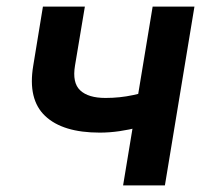

<svg xmlns="http://www.w3.org/2000/svg" viewBox="-20 -561 629 581"><path d="M281.7 -159.7Q169.9 -159.7 116.7 -210Q63.5 -260.3 80.6 -362.3L109.9 -541H236.8L207 -362.8Q198.2 -310.5 222.7 -287.6Q247.1 -264.6 299.3 -264.6Q342.3 -264.6 382.3 -273.2Q422.4 -281.7 467.3 -296.4L449.7 -191.4Q427.2 -183.1 399.4 -175.8Q371.6 -168.5 341.6 -164.1Q311.5 -159.7 281.7 -159.7ZM352.5 0 441.9 -541H568.4L479 0Z"/></svg>

Font: Inter 17pt SemiBold
Style: Italic
Weight: 600
Italic angle: -9.3988°
Version: Version 4.001;git-66647c0bb